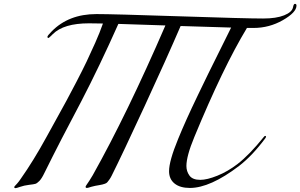

<svg xmlns="http://www.w3.org/2000/svg" viewBox="-20 -959 1558 996"><path d="M480 -886Q565 -886 910 -874.5Q1255 -863 1345 -863Q1413 -863 1454 -879.5Q1495 -896 1500 -921Q1503 -939 1510 -939Q1518 -939 1518 -930Q1518 -895 1447.5 -854.5Q1377 -814 1295 -814H1261Q1137 -609 988 -248Q947 -149 947 -98Q947 -70 963 -48Q979 -26 1019 -26Q1054 -26 1107.5 -47.5Q1161 -69 1212 -108Q1274 -156 1348 -248Q1352 -254 1356 -254Q1360 -254 1360 -250Q1360 -248 1358 -244Q1290 -152 1220 -98Q1070 16 965 16Q914 16 885.5 -7Q857 -30 857 -71Q857 -124 904 -238Q924 -287 948.5 -341.5Q973 -396 1007 -466.5Q1041 -537 1060.5 -577Q1080 -617 1124.5 -706Q1169 -795 1179 -816Q1135 -817 917 -824Q845 -657 730 -408Q615 -159 559 -47Q553 -35 547 -27Q541 -19 537 -14Q533 -9 524.5 -6Q516 -3 511.5 -2Q507 -1 494 1.5Q481 4 474 5Q463 7 453.5 10Q444 13 439 14.5Q434 16 431 16Q424 16 424 10Q424 7 429 0Q434 -7 443.5 -21.5Q453 -36 461 -50Q639 -367 838 -827Q656 -833 594 -835Q496 -615 402 -434Q295 -233 210 -61Q196 -32 184 -20Q172 -8 164 -5.5Q156 -3 130 0Q105 3 85 10Q65 17 61 17Q54 17 54 12Q54 9 57 6Q60 3 69 -7Q78 -17 88 -32Q153 -124 221 -248Q232 -268 269.5 -336Q307 -404 325 -437Q343 -470 376 -533.5Q409 -597 429.5 -640Q450 -683 474 -737Q498 -791 514 -837Q485 -838 442 -838Q310 -838 254 -782Q234 -762 232 -762Q226 -762 226 -768Q226 -774 248 -796Q336 -886 480 -886Z"/></svg>

Font: Miama Nueva
Style: Medium
Weight: 400
Italic angle: -28°
Version: Version 1.0